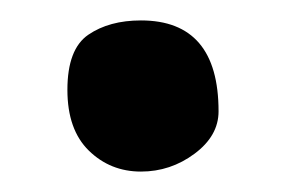

<svg xmlns="http://www.w3.org/2000/svg" viewBox="-20 -156 275 188"><path d="M46 -68Q46 -108 66.5 -122Q87 -136 118 -136Q194 -136 194 -47Q194 -23 170.5 -5.5Q147 12 118 12Q88 12 67 -8.5Q46 -29 46 -68Z"/></svg>

Font: Barriecito
Style: Regular
Weight: 400
Designer: Pablo Cosgaya & Sergio Jiménez
Foundry: Pablo Cosgaya & Sergio Jiménez
Version: Version 1.001